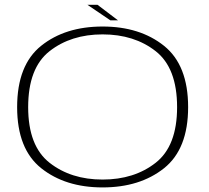

<svg xmlns="http://www.w3.org/2000/svg" viewBox="-20 -794 892 818"><path d="M417 4.5Q576 4.5 678.8 -77.2Q781.5 -159 781.5 -337.5Q781.5 -516.5 678.8 -598.8Q576 -681 417 -681Q258 -681 155.5 -599Q53 -517 53 -337.5Q53 -159 155.8 -77.2Q258.5 4.5 417 4.5ZM417 -29Q282.5 -29 191.2 -100.5Q100 -172 100 -337.5Q100 -504.5 191.2 -576Q282.5 -647.5 417 -647.5Q552 -647.5 643.2 -576Q734.5 -504.5 734.5 -337.5Q734.5 -172 643.2 -100.5Q552 -29 417 -29ZM450 -707.5H482.5L395.5 -773.5H352.5Z"/></svg>

Font: Anybody Expanded ExtraLight
Style: Regular
Weight: 250
Width: 7
Version: Version 1.113;gftools[0.9.25]